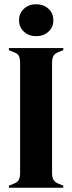

<svg xmlns="http://www.w3.org/2000/svg" viewBox="-20 -887 341 907"><path d="M22 0V-10L42 -18Q62 -25 68.5 -37Q75 -49 75 -69V-591Q75 -611 69 -623Q63 -635 42 -642L22 -650V-660H279V-650L259 -642Q239 -635 232.5 -623Q226 -611 226 -591V-69Q226 -49 232.5 -37.5Q239 -26 259 -18L279 -10V0ZM151 -716Q117 -716 93.5 -737Q70 -758 70 -791Q70 -825 93.5 -846Q117 -867 151 -867Q185 -867 208.5 -846Q232 -825 232 -791Q232 -758 208.5 -737Q185 -716 151 -716Z"/></svg>

Font: DM Serif Display
Style: Regular
Weight: 400
Designer: Colophon Foundry, Frank Grießhammer
Foundry: Colophon Foundry
Version: Version 5.200; ttfautohint (v1.8.3)